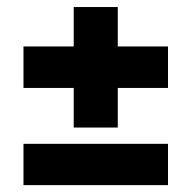

<svg xmlns="http://www.w3.org/2000/svg" viewBox="-20 -578 558 560"><path d="M48.5 -38V-158.5H470V-38ZM323.5 -206H195V-557.5H323.5ZM48.5 -321.5V-442.5H470V-321.5Z"/></svg>

Font: Anek Gujarati
Style: Bold
Weight: 700
Version: Version 1.003